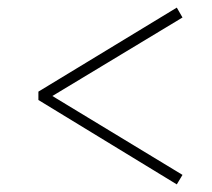

<svg xmlns="http://www.w3.org/2000/svg" viewBox="-20 -586 558 505"><path d="M81 -323V-345L445 -566L460 -540L107 -327V-340L460 -126L445 -101Z"/></svg>

Font: Source Serif 4 36pt Light
Style: Italic
Weight: 300
Italic angle: -12°
Designer: Frank Grießhammer
Foundry: Adobe Systems Incorporated
Version: Version 4.004;hotconv 1.0.116;makeotfexe 2.5.65601